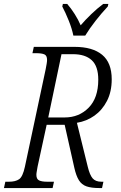

<svg xmlns="http://www.w3.org/2000/svg" viewBox="-39 -951 610 971"><path d="M-19 0 -12 -32H7Q39 -32 57.5 -44.5Q76 -57 87 -108L192 -601Q195 -617 197 -628.5Q199 -640 199 -648Q199 -670 185.5 -676Q172 -682 144 -682H125L132 -714H338Q429 -714 477.5 -674Q526 -634 526 -550Q526 -487 502 -440.5Q478 -394 438.5 -366Q399 -338 350 -330L405 -107Q415 -66 429.5 -49Q444 -32 474 -32H484L477 0H463Q423 0 398.5 -8.5Q374 -17 360 -39.5Q346 -62 337 -102L288 -320H197L151 -108Q149 -95 147 -84.5Q145 -74 145 -67Q145 -45 159 -38.5Q173 -32 199 -32H234L227 0ZM288 -357Q361 -357 409.5 -406.5Q458 -456 458 -548Q458 -616 425 -646.5Q392 -677 330 -677H272L205 -357ZM332 -771Q325 -806 308.5 -847Q292 -888 276 -918L279 -931H301Q321 -908 339 -879.5Q357 -851 369 -823Q392 -850 422 -879Q452 -908 483 -931H509L506 -918Q475 -885 444.5 -846Q414 -807 392 -771Z"/></svg>

Font: Noto Serif Condensed Light
Style: Italic
Weight: 300
Width: 3
Italic angle: -12°
Designer: Monotype Design Team
Foundry: Monotype Imaging Inc.
Version: Version 2.014; ttfautohint (v1.8.4.7-5d5b)